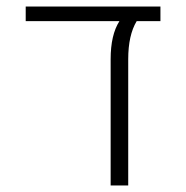

<svg xmlns="http://www.w3.org/2000/svg" viewBox="-20 -570 573 590"><path d="M320 0V-388Q320 -463 347 -505H59V-550H473V-505H400Q374 -462 374 -388V0Z"/></svg>

Font: Assistant Light
Style: Regular
Weight: 300
Designer: Hebrew By Ben Nathan, Latin by Paul Hunt
Version: Version 2.001;PS 002.001;hotconv 1.0.88;makeotf.lib2.5.64775